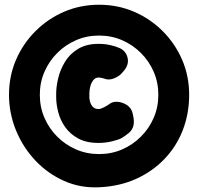

<svg xmlns="http://www.w3.org/2000/svg" viewBox="-20 -720 836 810"><path d="M399 70Q320 74 251 43.5Q182 13 129.5 -42.5Q77 -98 47.5 -170Q18 -242 18 -320Q18 -399 47.5 -467.5Q77 -536 129.5 -588.5Q182 -641 250.5 -670.5Q319 -700 398 -700Q477 -700 545.5 -670.5Q614 -641 666.5 -588.5Q719 -536 748.5 -467.5Q778 -399 778 -320Q778 -241 751.5 -172Q725 -103 674.5 -50Q624 3 554.5 34.5Q485 66 399 70ZM396 -117Q344 -117 309.5 -136Q275 -155 254.5 -184.5Q234 -214 225.5 -247.5Q217 -281 217 -309V-326Q217 -354 225.5 -390Q234 -426 254 -459Q274 -492 309 -513.5Q344 -535 396 -535Q422 -535 444.5 -530Q467 -525 485 -517Q511 -505 518 -477Q525 -449 504 -423L497 -415Q485 -399 461.5 -389.5Q438 -380 418 -389Q405 -393 396 -393Q382 -393 373 -381Q364 -369 360.5 -353.5Q357 -338 357 -326V-309Q357 -302 360 -290.5Q363 -279 371.5 -269.5Q380 -260 396 -260Q404 -260 418 -267Q432 -274 440 -280Q454 -292 475.5 -290.5Q497 -289 516 -276.5Q535 -264 540 -240Q548 -207 542.5 -188.5Q537 -170 523.5 -159Q510 -148 494 -138Q482 -131 453.5 -124Q425 -117 396 -117ZM398 -70Q450 -70 495 -89.5Q540 -109 574.5 -143.5Q609 -178 628.5 -223Q648 -268 648 -320Q648 -372 628.5 -417Q609 -462 574.5 -496.5Q540 -531 495 -550.5Q450 -570 398 -570Q346 -570 301 -550.5Q256 -531 221.5 -496.5Q187 -462 167.5 -417Q148 -372 148 -320Q148 -268 167.5 -223Q187 -178 221.5 -143.5Q256 -109 301 -89.5Q346 -70 398 -70Z"/></svg>

Font: Winky Sans ExtraBold
Style: Regular
Weight: 800
Designer: Simon Atzbach
Foundry: typofactur
Version: Version 1.205